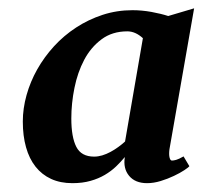

<svg xmlns="http://www.w3.org/2000/svg" viewBox="-20 -794 477 452"><path d="M150.4 -362.8Q122.1 -362.8 100.3 -372.8Q78.6 -382.8 63.7 -401.6Q48.8 -420.4 41.3 -447.3Q33.7 -474.1 33.7 -507.8Q33.7 -538.6 42.5 -570.1Q51.3 -601.6 67.6 -630.6Q84 -659.7 107.2 -685.1Q130.4 -710.4 159.2 -729.2Q188 -748 221.4 -759Q254.9 -770 292 -770Q314 -770 336.7 -765.9Q359.4 -761.7 376 -756.3L437 -774.4L378.9 -442.4Q377.4 -430.2 379.2 -423.1Q380.9 -416 384.8 -416Q388.7 -416 394.8 -417.7Q400.9 -419.4 412.1 -425.8L425.8 -402.8Q423.8 -399.9 413.8 -393.3Q403.8 -386.7 389.4 -379.9Q375 -373 358.4 -367.9Q341.8 -362.8 326.2 -362.8Q298.3 -362.8 283.9 -380.1Q269.5 -397.5 273.9 -424.3Q264.6 -413.1 253.2 -402.1Q241.7 -391.1 226.8 -382.3Q211.9 -373.5 193.1 -368.2Q174.3 -362.8 150.4 -362.8ZM201.7 -425.3Q210.9 -425.3 220.7 -428.2Q230.5 -431.2 240 -436.3Q249.5 -441.4 258.3 -447.8Q267.1 -454.1 274.4 -460.9L316.4 -704.1Q298.8 -720.2 279.8 -720.2Q244.1 -720.2 219 -701.4Q193.8 -682.6 178.2 -653.1Q162.6 -623.5 155.3 -587.2Q147.9 -550.8 147.9 -515.1Q147.9 -471.2 159.7 -448.2Q171.4 -425.3 201.7 -425.3Z"/></svg>

Font: Brush Lettering One
Style: Bold Italic
Weight: 400
Italic angle: -7°
Designer: Eben Sorkin
Foundry: Eben Sorkin
Version: Version 1.001